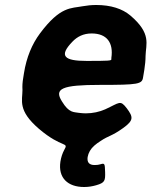

<svg xmlns="http://www.w3.org/2000/svg" viewBox="-20 -558 607 769"><path d="M323 -104C314 -104 305 -105 296 -106C276 -110 257 -104 228 -152C196 -203 227 -218 381 -218C534 -218 549 -221 553 -248L558 -278C561 -298 563 -316 563 -334C564 -381 588 -423 502 -496C470 -523 424 -538 365 -538C346 -538 328 -536 311 -533C265 -524 222 -534 140 -424C108 -381 86 -328 76 -265L73 -246C70 -229 69 -213 70 -198C70 -155 50 -116 136 -42C230 38 257 8 237 43C230 56 225 71 222 89C212 155 252 191 317 191C335 191 351 188 365 184C400 174 402 166 401 131C400 96 399 95 382 100C376 102 368 103 359 103C337 103 328 92 331 71C334 54 343 38 358 25C365 19 374 12 384 6C415 -15 427 -12 473 -45C516 -76 514 -89 488 -124C461 -159 460 -147 401 -120C378 -110 352 -104 323 -104ZM426 -326V-320C425 -315 416 -314 327 -314C238 -314 214 -333 270 -391C289 -411 314 -424 347 -424C408 -424 435 -387 426 -326Z"/></svg>

Font: Asimov Print
Style: AIt
Weight: 500
Designer: Google
Version: Version 2.000980: 2014